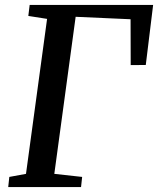

<svg xmlns="http://www.w3.org/2000/svg" viewBox="-20 -763 644 783"><path d="M13.5 0 18 -41.5 86 -54 172 -686 95.5 -698 101 -743H604.5L574.5 -498L513 -497.5L512.5 -684.5L288.5 -694.5L201.5 -54L315 -41.5L310.5 0Z"/></svg>

Font: Merriweather Medium
Style: Italic
Weight: 500
Italic angle: -7.8°
Version: Version 2.101